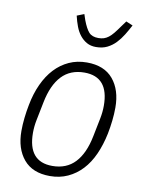

<svg xmlns="http://www.w3.org/2000/svg" viewBox="-85 -798 656 870"><g transform="rotate(10 243.5 -363.0)"><path d="M205 12Q125 12 84 -37Q43 -86 43 -167Q43 -196 46.5 -227.5Q50 -259 56 -289Q66 -342 86 -385.5Q106 -429 134.5 -459.5Q163 -490 200 -507Q237 -524 282 -524Q362 -524 403 -475Q444 -426 444 -345Q444 -316 440.5 -284.5Q437 -253 431 -223Q420 -170 400.5 -126.5Q381 -83 352.5 -52.5Q324 -22 287 -5Q250 12 205 12ZM208 -35Q273 -35 312.5 -77Q352 -119 368 -200L385 -285Q391 -315 391 -344Q391 -477 279 -477Q214 -477 174.5 -435Q135 -393 119 -312L102 -227Q96 -197 96 -168Q96 -35 208 -35ZM309 -600Q285 -600 267 -610Q249 -620 235.5 -637Q222 -654 213.5 -676.5Q205 -699 199 -725L232 -738L241 -711Q255 -674 269.5 -658Q284 -642 313 -642Q327 -642 338 -645.5Q349 -649 359.5 -657Q370 -665 381 -678.5Q392 -692 406 -712L425 -738L456 -725Q444 -702 430.5 -680Q417 -658 400 -640Q383 -622 361 -611Q339 -600 309 -600Z"/></g></svg>

Font: IBM Plex Sans Condensed Light
Style: Italic
Weight: 300
Width: 3
Italic angle: -11°
Designer: Mike Abbink, Paul van der Laan, Pieter van Rosmalen
Foundry: Bold Monday
Version: Version 1.3